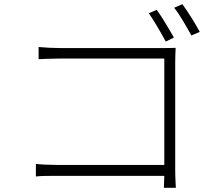

<svg xmlns="http://www.w3.org/2000/svg" viewBox="-20 -866 1040 915"><path d="M810 -829C837 -796 869 -738 892 -697L932 -714C911 -754 873 -814 849 -846ZM809 -687C787 -725 751 -787 727 -819L689 -803C713 -769 748 -709 770 -668ZM815 -570C815 -590 816 -617 817 -638C794 -637 774 -637 751 -637H265C234 -637 195 -639 164 -642V-584C185 -585 231 -587 266 -587H763V-80H254C214 -80 172 -82 151 -85V-25C175 -28 212 -28 255 -28H763C762 0 761 24 761 29H818C818 22 815 -18 815 -54Z"/></svg>

Font: Spoqa Han Sans Neo Light
Style: Regular
Weight: 300
Designer: [Spoqa Han Sans Neo] Dong-huui Kim  Younghwa Kang  Yujin Lee  [Noto Sans] Ryoko NISHIZUKA  (kana & ideographs); Paul D. 
Foundry: Spoqa (http://www.spoqa-han-sans.com)
Version: Version 1.000